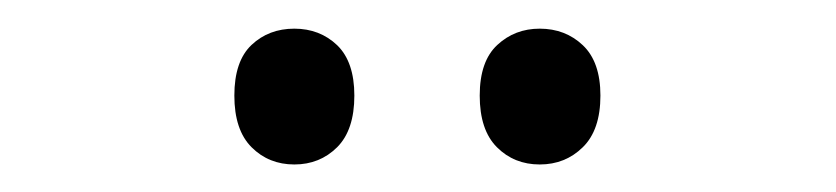

<svg xmlns="http://www.w3.org/2000/svg" viewBox="-20 -742 592 136"><path d="M146 -674.3Q146 -698.7 158.2 -710.2Q170.4 -721.7 188.5 -721.7Q206.5 -721.7 218.8 -710Q231 -698.2 231 -674.3Q231 -649.9 218.8 -637.7Q206.5 -625.5 188.5 -625.5Q170.4 -625.5 158.2 -637.7Q146 -649.9 146 -674.3ZM319.8 -674.3Q319.8 -698.7 332.3 -710.2Q344.7 -721.7 362.3 -721.7Q380.4 -721.7 392.8 -710Q405.3 -698.2 405.3 -674.3Q405.3 -649.9 392.8 -637.7Q380.4 -625.5 362.3 -625.5Q344.2 -625.5 332 -637.7Q319.8 -649.9 319.8 -674.3Z"/></svg>

Font: Open Sans SemiCondensed
Style: Regular
Weight: 400
Width: 4
Designer: Monotype Design Team
Foundry: Monotype Imaging Inc.
Version: Version 3.000